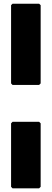

<svg xmlns="http://www.w3.org/2000/svg" viewBox="-20 -820 280 1040"><path d="M47.9 -359.9 40 -368.2V-792L47.9 -799.8H191.9L200.2 -792V-368.2L191.9 -359.9ZM191.9 -160.2 200.2 -151.9V191.9L191.9 200.2H47.9L40 191.9V-151.9L47.9 -160.2Z"/></svg>

Font: Yokawerad
Style: Regular
Weight: 500
Designer: gluk
Foundry: gluk
Version: Version 0.79